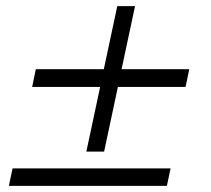

<svg xmlns="http://www.w3.org/2000/svg" viewBox="-20 -607 690 627"><path d="M97 -381H319L363 -587H421L377 -381H598L586 -323H365L320 -112H262L307 -323H85ZM21 -57H537L525 0H9Z"/></svg>

Font: Azeret Mono Light
Style: Italic
Weight: 300
Italic angle: -12°
Designer: Martin Vácha
Foundry: Displaay
Version: Version 1.000; Glyphs 3.0.3, build 3074